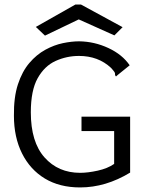

<svg xmlns="http://www.w3.org/2000/svg" viewBox="-20 -811 640 841"><path d="M331 10Q241 10 176.5 -29Q112 -68 76.5 -139Q41 -210 41 -304Q40 -385 58.5 -441.5Q77 -498 108.5 -535Q140 -572 178.5 -593Q217 -614 255.5 -622Q294 -630 327 -630Q394 -629 455 -600.5Q516 -572 548 -525L496 -483L488 -476L484 -482Q485 -490 481 -496Q477 -502 466 -514Q410 -566 326 -566Q272 -566 223.5 -544Q175 -522 145 -468.5Q115 -415 115 -319Q115 -189 175 -121.5Q235 -54 331 -54Q365 -54 408 -63.5Q451 -73 480 -93V-237H337V-300H550V-55Q443 10 331 10ZM177 -655 137 -693 310 -791H335L517 -692L481 -656L325 -726Z"/></svg>

Font: Inconsolata Expanded
Style: Regular
Weight: 400
Width: 7
Monospace: yes
Designer: Raph Levien, Cyreal, Brenton Simpson
Foundry: Raph Levien, Cyreal, Google
Version: Version 3.000; ttfautohint (v1.8.2.53-6de2)